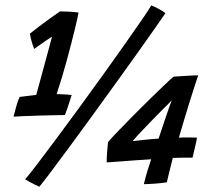

<svg xmlns="http://www.w3.org/2000/svg" viewBox="-20 -678 819 710"><path d="M189.5 -330Q199 -330 217.2 -329Q235.5 -328 245 -326.5Q243 -320.5 238.2 -305.2Q233.5 -290 228.2 -274.8Q223 -259.5 220 -252.5Q209 -252.5 182 -252Q155 -251.5 123.2 -250.5Q91.5 -249.5 65.5 -248.5Q39.5 -247.5 30 -246.5Q33.5 -261 40.2 -284.8Q47 -308.5 52.5 -319.5Q63 -321 84.2 -323.5Q105.5 -326 114 -327Q117 -338.5 125.2 -368.2Q133.5 -398 143 -433.5Q152.5 -469 160.8 -499.2Q169 -529.5 172.5 -542.5Q167 -539.5 153.2 -530Q139.5 -520.5 125.8 -510.8Q112 -501 106.5 -497Q95 -525.5 90.5 -553.5Q99 -560.5 119.8 -576.5Q140.5 -592.5 163.8 -609.2Q187 -626 202 -636Q214.5 -636 236.8 -634.8Q259 -633.5 270.5 -631.5Q269 -621 256.8 -570Q244.5 -519 226 -451Q218 -422.5 208.8 -391.2Q199.5 -360 189.5 -330ZM539.5 -658Q545.5 -656 556.8 -650.5Q568 -645 578.2 -638.8Q588.5 -632.5 591.5 -629Q583 -616.5 557.2 -579.5Q531.5 -542.5 494 -490Q456.5 -437.5 413 -377Q369.5 -316.5 324.8 -255Q280 -193.5 240 -139Q200 -84.5 170 -44.8Q140 -5 125.5 12.5Q121.5 11 109.8 5.2Q98 -0.5 86.8 -6.8Q75.5 -13 73 -15Q87.5 -31.5 117.5 -70.8Q147.5 -110 187.2 -163.5Q227 -217 271.5 -277.8Q316 -338.5 359.5 -399.2Q403 -460 440.5 -513Q478 -566 504.2 -604.2Q530.5 -642.5 539.5 -658ZM692 -95Q679 -95 658.2 -95Q637.5 -95 619 -94Q611.5 -64 605 -38.2Q598.5 -12.5 597 -4Q581 -1 553.5 1Q526 3 512 3Q516.5 -17.5 525.2 -46.2Q534 -75 539 -89Q513 -87.5 478 -85Q443 -82.5 413.8 -80.2Q384.5 -78 374.5 -77.5Q374.5 -96 376.2 -117.2Q378 -138.5 379.5 -153Q395 -170.5 421.5 -198Q448 -225.5 479 -256.8Q510 -288 539.8 -317Q569.5 -346 591.5 -367Q613.5 -388 622 -394.5Q629 -395 647.2 -396.2Q665.5 -397.5 684.8 -398.5Q704 -399.5 713 -399.5Q709.5 -389.5 700.5 -362Q691.5 -334.5 680.5 -299Q669.5 -263.5 659 -228.5Q648.5 -193.5 641.5 -169Q661.5 -170 682.8 -169.8Q704 -169.5 708.5 -169Q708.5 -166.5 705.5 -153.2Q702.5 -140 698.8 -123.8Q695 -107.5 692 -95ZM615.5 -307Q604 -296 581.8 -273.5Q559.5 -251 535 -225.8Q510.5 -200.5 492.2 -180.8Q474 -161 470.5 -156Q478 -157 496.2 -159Q514.5 -161 534.2 -163Q554 -165 566.5 -165.5Q569.5 -174.5 576 -194Q582.5 -213.5 590.2 -236.5Q598 -259.5 604.8 -279Q611.5 -298.5 615.5 -307Z"/></svg>

Font: Grandstander Medium
Style: Italic
Weight: 500
Italic angle: -15°
Designer: Tyler Finck
Foundry: Etcetera Type Co
Version: Version 1.200; ttfautohint (v1.8.3)